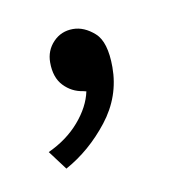

<svg xmlns="http://www.w3.org/2000/svg" viewBox="-37 -102 217 238"><g transform="rotate(-10 72.0 16.5)"><path d="M68 -68Q82 -68 95 -56.5Q108 -45 108 -13Q108 24 84.5 54Q61 84 30 101L12 77Q36 66 51.5 48Q67 30 71 11L67 10Q53 8 43 -2.5Q33 -13 33 -32Q33 -47 43 -57.5Q53 -68 68 -68Z"/></g></svg>

Font: Mukta Malar ExtraLight
Style: Regular
Weight: 275
Designer: Aadarsh Rajan, Girish Dalvi, Yashodeep Gholap
Foundry: Ek Type
Version: Version 2.538;PS 1.000;hotconv 16.6.51;makeotf.lib2.5.65220;